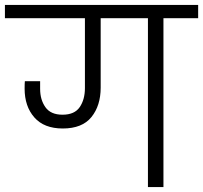

<svg xmlns="http://www.w3.org/2000/svg" viewBox="-49 -760 825 780"><path d="M756 -740V-686H615V0H552V-686H360V-404Q360 -331 322.5 -284.5Q285 -238 206 -238Q130 -238 90.5 -283Q51 -328 51 -400Q51 -420 52 -430H114V-399Q114 -355 135.5 -324.5Q157 -294 205 -294Q254 -294 275 -325Q296 -356 296 -402V-686H-29V-740Z"/></svg>

Font: Fz Poppins Light
Style: Regular
Weight: 300
Designer: Ninad Kale (Devanagari), Jonny Pinhorn (Latin)
Foundry: Indian Type Foundry
Version: Vit hóa bi Vntype.Com & FontZin.Com